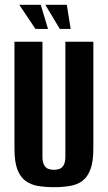

<svg xmlns="http://www.w3.org/2000/svg" viewBox="-20 -764 447 796"><path d="M204 12Q168 12 138 7Q108 2 86 -14Q64 -30 52 -61.5Q40 -93 40 -147V-591H156V-114Q156 -93 162.5 -80.5Q169 -68 180 -64Q191 -60 204 -60Q216 -60 227 -64Q238 -68 244.5 -80.5Q251 -93 251 -114V-591H367V-147Q367 -94 355 -62Q343 -30 321.5 -14Q300 2 269.5 7Q239 12 204 12ZM273 -644H228L168 -744H257ZM179 -644H127L60 -744H149Z"/></svg>

Font: Alumni Sans Thin
Style: Bold
Weight: 700
Version: Version 1.018